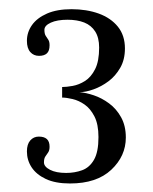

<svg xmlns="http://www.w3.org/2000/svg" viewBox="-20 -754 340 428"><path d="M136 -345Q103.5 -345 82.2 -355Q61 -365 50.5 -381Q40 -397 40 -416.5Q40 -432.5 47.5 -441Q55 -449.5 66.5 -449.5Q78.5 -449.5 84.5 -444Q90.5 -438.5 90.5 -427Q90.5 -418.5 87.2 -414Q84 -409.5 81 -405Q78 -400.5 78 -392Q78 -382.5 91.5 -375.5Q105 -368.5 127.5 -368.5Q146.5 -368.5 163 -374.5Q179.5 -380.5 189.5 -397.8Q199.5 -415 199.5 -448.5Q199.5 -477 190.5 -494.5Q181.5 -512 168.5 -521Q155.5 -530 141.8 -533.2Q128 -536.5 118.5 -536.5V-560Q128 -560 142 -562.5Q156 -565 169.5 -573.5Q183 -582 192 -599.8Q201 -617.5 201 -648Q201 -670 192.2 -683.8Q183.5 -697.5 167.8 -703.8Q152 -710 130.5 -710Q107.5 -710 93.2 -703.5Q79 -697 79 -687.5Q79 -678.5 82 -674Q85 -669.5 87.8 -665.2Q90.5 -661 90.5 -653Q90.5 -640.5 84.5 -635Q78.5 -629.5 67 -629.5Q55 -629.5 47.5 -638Q40 -646.5 40 -663Q40 -682 51.2 -698Q62.5 -714 84.8 -723.8Q107 -733.5 139.5 -733.5Q173 -733.5 200 -723.8Q227 -714 242.8 -694.5Q258.5 -675 258.5 -646Q258.5 -621 248 -602.8Q237.5 -584.5 221.8 -572.8Q206 -561 188.5 -554.8Q171 -548.5 157 -548.5Q171.5 -547.5 189.2 -541.5Q207 -535.5 223.2 -523.5Q239.5 -511.5 250 -492.5Q260.5 -473.5 260.5 -447.5Q260.5 -406 228 -375.5Q195.5 -345 136 -345Z"/></svg>

Font: Imbue Light
Style: Regular
Weight: 300
Designer: Tyler Finck
Foundry: Etcetera Type Company
Version: Version 1.102